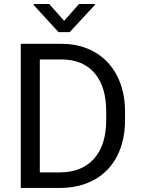

<svg xmlns="http://www.w3.org/2000/svg" viewBox="-20 -927 696 947"><path d="M82.5 0V-710.9H283.2Q376 -710.9 447.3 -669.9Q518.6 -628.9 557.4 -553.2Q596.2 -477.5 596.7 -379.4V-334Q596.7 -233.4 557.9 -157.7Q519 -82 447 -41.5Q375 -1 279.3 0ZM176.3 -633.8V-76.7H274.9Q383.3 -76.7 443.6 -144Q503.9 -211.4 503.9 -335.9V-377.4Q503.9 -498.5 447 -565.7Q390.1 -632.8 285.6 -633.8ZM296.4 -824.2 369.6 -907.2H447.8V-902.3L323.7 -768.6H268.6L146 -902.3V-907.2H222.7Z"/></svg>

Font: RobotoInd
Style: Regular
Weight: 400
Designer: Google
Version: Version 2.001101; 2014